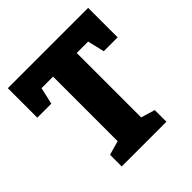

<svg xmlns="http://www.w3.org/2000/svg" viewBox="-187 -853 999 999"><g transform="rotate(-45 313.0 -353.5)"><path d="M148 0V-86L226 -108V-583H141L120 -490H17V-707H608V-490H506L484 -583H400V-109L477 -86V0Z"/></g></svg>

Font: Bitter ExtraBold
Style: Regular
Weight: 800
Designer: Sol Matas, and Bitter project Authors
Foundry: Sol Matas
Version: Version 2.001